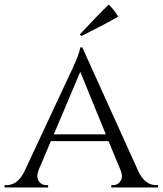

<svg xmlns="http://www.w3.org/2000/svg" viewBox="-26 -822 713 842"><path d="M324 -671Q400 -753 451 -802Q478 -775 492 -749Q428 -712 331 -664ZM582 -68Q611 -10 659 -10H667V0H462V-10H470Q489 -10 501 -26Q514 -43 505 -70L450 -203H197L142 -73Q132 -45 145 -26Q157 -10 177 -10H185V0H-6V-10H2Q51 -10 80 -68L287 -511L289 -514L291 -518L293 -523Q296 -530 299 -537L306 -553Q314 -572 319 -587Q325 -605 326 -614H335ZM438 -233 326 -507 210 -233Z"/></svg>

Font: Cinzel(RUS BY LYAJKA)
Style: Regular
Weight: 400
Designer: Natanael Gama
Version: Version 1.001;PS 001.001;hotconv 1.0.56;makeotf.lib2.0.21325